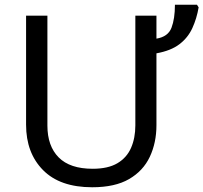

<svg xmlns="http://www.w3.org/2000/svg" viewBox="-20 -780 858 810"><path d="M640 -617Q689 -625 703.5 -663Q718 -701 718 -760H811L818 -749Q810 -702 791.5 -661.5Q773 -621 737 -593.5Q701 -566 640 -555V-252Q640 -178 612 -118.5Q584 -59 524.5 -24.5Q465 10 369 10Q233 10 161.5 -62.5Q90 -135 90 -254V-714H180V-250Q180 -164 227.5 -116Q275 -68 371 -68Q436 -68 475.5 -91.5Q515 -115 533 -156.5Q551 -198 551 -251V-714H640Z"/></svg>

Font: RS Noto Sans
Style: Regular
Weight: 400
Designer: Monotype Design Team
Foundry: Monotype Imaging Inc.
Version: Version 3.10